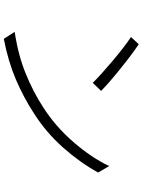

<svg xmlns="http://www.w3.org/2000/svg" viewBox="114 -874 771 1040"><g transform="rotate(90 500.0 -354.5)"><path d="M473 -516 429 -471Q389 -512 311.5 -577.5Q234 -643 181 -678L220 -720Q273 -685 353 -620.5Q433 -556 473 -516ZM561 -202Q666 -269 751 -367.5Q836 -466 880 -560L915 -500Q862 -403 780 -310.5Q698 -218 594 -152Q508 -96 411 -54.5Q314 -13 191 11L153 -48Q279 -67 378.5 -107.5Q478 -148 561 -202Z"/></g></svg>

Font: 寒蝉端黑体 Light
Style: Regular
Weight: 300
Designer: ChillDuanSans {Warren2060}; 
Source Han Sans {Ryoko NISHIZUKA 西塚涼子 (kana, bopomofo & ideographs); Paul D. Hunt (Latin, G
Foundry: ChillType&Adobe
Version: Version 1.300;Glyphs 3.3 (3306)